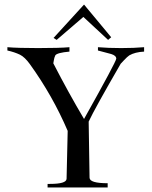

<svg xmlns="http://www.w3.org/2000/svg" viewBox="-20 -820 670 849"><path d="M216.8 -652.3 351.6 -799.8 471.7 -655.3 458 -643.6 348.6 -745.1 230.5 -643.6ZM279.3 -241.2Q212.9 -396.5 112.3 -536.1Q89.8 -567.4 68.4 -578.1Q43.9 -589.8 12.7 -596.7V-611.3Q58.6 -607.4 148.4 -607.4Q244.1 -607.4 287.1 -611.3V-591.8Q232.4 -586.9 224.6 -575.2Q219.7 -565.4 217.8 -551.8L215.8 -540Q282.2 -411.1 351.6 -293.9Q493.2 -546.9 494.1 -560.5Q494.1 -574.2 471.7 -581.1L413.1 -596.7V-611.3Q459 -607.4 515.6 -607.4Q573.2 -607.4 617.2 -611.3V-591.8Q577.1 -589.8 551.8 -575.2Q543 -569.3 528.3 -553.7L513.7 -538.1Q398.4 -338.9 372.1 -282.2Q372.1 -245.1 376 -34.2Q376 -9.8 456.1 -9.8V8.8H190.4V-6.8Q193.4 -6.8 201.2 -6.8Q273.4 -6.8 274.4 -29.3Q276.4 -143.6 279.3 -241.2Z"/></svg>

Font: Bentham
Style: Regular
Weight: 400
Version: Version 002.002